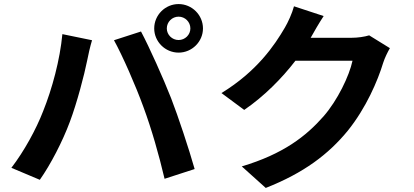

<svg xmlns="http://www.w3.org/2000/svg" viewBox="-20 -859 2040 945"><path d="M801 -719C801 -751 827 -777 859 -777C891 -777 917 -751 917 -719C917 -688 891 -662 859 -662C827 -662 801 -688 801 -719ZM739 -719C739 -654 793 -600 859 -600C925 -600 979 -654 979 -719C979 -785 925 -839 859 -839C793 -839 739 -785 739 -719ZM192 -311C158 -223 99 -115 36 -33L176 26C229 -49 288 -163 324 -260C359 -353 395 -491 409 -561C413 -583 424 -632 433 -661L287 -691C275 -564 237 -423 192 -311ZM686 -332C726 -224 762 -98 790 21L938 -27C910 -126 857 -286 822 -376C784 -473 715 -627 674 -704L541 -661C583 -585 648 -437 686 -332Z M1573 -780 1427 -828C1418 -794 1397 -748 1382 -723C1332 -637 1245 -508 1070 -401L1182 -318C1280 -385 1367 -473 1434 -560H1715C1699 -485 1641 -365 1573 -287C1486 -188 1374 -101 1170 -40L1288 66C1476 -8 1597 -100 1692 -216C1782 -328 1839 -461 1866 -550C1874 -575 1888 -603 1899 -622L1797 -685C1774 -678 1741 -673 1710 -673H1509L1512 -678C1524 -700 1550 -745 1573 -780Z"/></svg>

Font: Noto Sans TC
Style: Bold
Weight: 700
Designer: Ryoko NISHIZUKA 西塚涼子 (kana, bopomofo & ideographs); Paul D. Hunt (Latin, Greek & Cyrillic); Sandoll Communications 산돌커뮤니
Foundry: Adobe
Version: Version 2.004;hotconv 1.0.118;makeotfexe 2.5.65603